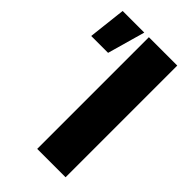

<svg xmlns="http://www.w3.org/2000/svg" viewBox="-221 -807 885 885"><g transform="rotate(45 222.0 -364.0)"><path d="M10 -544 31 -728H172L120 -544ZM202 -728H387V0H202Z"/></g></svg>

Font: Murecho ExtraBold
Style: Regular
Weight: 800
Designer: Neil Summerour
Foundry: Positype
Version: Version 1.010; ttfautohint (v1.8.3)